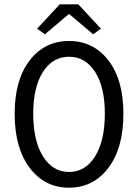

<svg xmlns="http://www.w3.org/2000/svg" viewBox="-20 -858 640 890"><path d="M48 -331Q48 -488 117.5 -578Q187 -668 300 -668Q413 -668 482.5 -578Q552 -488 552 -331Q552 -172 482.5 -80Q413 12 300 12Q187 12 117.5 -80Q48 -172 48 -331ZM466 -331Q466 -454 421 -524.5Q376 -595 300 -595Q224 -595 179 -524.5Q134 -454 134 -331Q134 -206 179 -133.5Q224 -61 300 -61Q376 -61 421 -133.5Q466 -206 466 -331ZM188 -699 152 -725 257 -838H343L448 -725L412 -699L302 -792H298Z"/></svg>

Font: TypoPRO Source Code Pro
Style: Regular
Weight: 400
Monospace: yes
Designer: Paul D. Hunt, Teo Tuominen
Foundry: Adobe Systems Incorporated
Version: Version 2.010;PS 1.0;hotconv 1.0.84;makeotf.lib2.5.63406